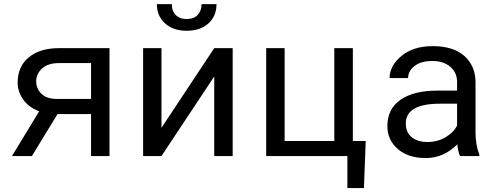

<svg xmlns="http://www.w3.org/2000/svg" viewBox="-20 -764 2440 940"><path d="M256.8 -279.8H425.8V-455.1H268.1Q214.8 -455.1 186 -428.7Q157.2 -402.3 157.2 -366.2Q157.2 -329.6 183.1 -304.7Q209 -279.8 256.8 -279.8ZM516.1 -528.3V0H425.8V-205.6H261.7L136.2 0H38.6L171.9 -219.2Q121.1 -237.8 93.8 -276.6Q66.4 -315.4 66.4 -358.9Q66.4 -438.5 121.1 -483.4Q175.8 -528.3 268.1 -528.3Z M1119.1 -528.3V0H1028.8V-389.6L770.5 0H680.7V-528.3H770.5V-138.2L1028.8 -528.3ZM1040 -743.7Q1040 -685.1 1000 -648.9Q959.5 -613.3 894 -613.3Q828.1 -613.3 788.1 -649.4Q748 -685.5 748 -743.7H821.3Q821.3 -693.8 861.3 -676.8Q874.5 -670.9 894 -670.9Q929.7 -670.9 948.2 -691.4Q966.8 -711.9 966.8 -743.7Z M1283.2 -528.3H1373.5V-73.7H1616.7V-528.3H1707.5V-73.7H1770.5L1761.7 156.7H1680.7V0H1283.2Z M2133.8 -256.3Q1966.8 -256.3 1966.8 -159.2Q1966.8 -96.2 2026.4 -75.7Q2046.4 -68.8 2072.8 -68.8Q2122.1 -68.8 2161.6 -92.3Q2201.2 -115.7 2217.8 -149.4V-256.3ZM2219.2 -57.6Q2151.9 9.8 2064.9 9.8Q1978 9.8 1927.2 -34.7Q1876.5 -79.1 1876.5 -146.5Q1876.5 -231.4 1941.4 -275.9Q2006.3 -320.3 2119.1 -320.3H2217.8V-361.8Q2217.8 -409.2 2184.1 -437.5Q2150.4 -465.8 2095.7 -465.3Q2041 -465.3 2009.8 -440.9Q1978 -416.5 1978 -381.8H1887.2Q1888.2 -443.4 1946.3 -490.7Q2004.4 -538.1 2097.7 -538.1Q2243.7 -538.1 2292 -438.5Q2308.1 -405.3 2308.1 -360.8V-115.2Q2308.1 -54.2 2326.7 -7.8V0H2232.4Q2222.7 -18.6 2219.2 -57.6Z"/></svg>

Font: RobotoMono-Regular
Style: Regular
Weight: 400
Designer: Google
Version: Version 2.000985; 2015; ttfautohint (v1.3)